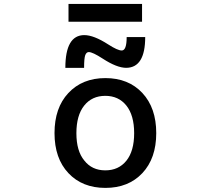

<svg xmlns="http://www.w3.org/2000/svg" viewBox="-20 -920 1040 951"><path d="M397.5 -125Q435.5 -76.2 501.5 -76.2Q567.4 -76.2 606 -124Q644.5 -171.9 644.5 -260.3Q644.5 -348.6 606 -397Q567.4 -445.3 501.5 -445.3Q435.5 -445.3 397 -397Q358.4 -348.6 358.4 -260.3Q358.4 -171.9 397.5 -125ZM318.4 -459Q387.7 -533.2 502 -533.2Q616.2 -533.2 685.1 -459.5Q753.9 -385.7 753.9 -260.7Q753.9 -135.7 685.1 -62.5Q616.2 10.7 502 10.7Q387.7 10.7 318.8 -62.5Q250 -135.7 250 -260.7Q250 -385.7 318.4 -459ZM515.6 -700.2Q562.5 -669.9 583 -669.9Q607.4 -669.9 607.4 -736.3H699.2Q699.2 -585 605.5 -584Q558.6 -584 488.3 -629.9Q438.5 -662.1 419.9 -662.1Q408.2 -662.1 402.3 -647Q396.5 -631.8 396.5 -584H303.7Q303.7 -746.1 397.5 -746.1Q444.3 -746.1 515.6 -700.2ZM319.3 -812.5V-900.4H683.6V-812.5Z"/></svg>

Font: GenEi Gothic M SemiBold
Style: Regular
Weight: 500
Designer: o_tamon (Modified); [Source Han Sans]
Ryoko NISHIZUKA  (kana & ideographs); Paul D. Hunt (Latin, Greek & Cyrillic); Wenl
Version: Version 1.1a;Original Version 1.004